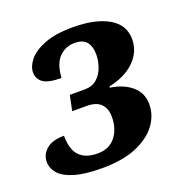

<svg xmlns="http://www.w3.org/2000/svg" viewBox="-105 -642 723 749"><g transform="rotate(-20 256.0 -268.0)"><path d="M196 10Q125 10 81.5 -3Q38 -16 19 -38Q0 -60 0 -87Q0 -117 24.5 -138.5Q49 -160 98 -160Q98 -126 107.5 -101.5Q117 -77 139.5 -63.5Q162 -50 199 -50Q247 -50 273 -83Q299 -116 299 -166Q299 -200 280 -219.5Q261 -239 220 -239H161L174 -302H236Q267 -302 286.5 -319Q306 -336 315.5 -362.5Q325 -389 325 -416Q325 -448 310 -467Q295 -486 260 -486Q223 -486 196.5 -460Q170 -434 166 -375Q112 -375 90.5 -390.5Q69 -406 69 -433Q69 -458 90 -484Q111 -510 156.5 -528Q202 -546 275 -546Q368 -546 422.5 -514.5Q477 -483 477 -423Q477 -389 460 -360.5Q443 -332 410.5 -311Q378 -290 331 -280L330 -275Q385 -267 419 -238Q453 -209 453 -162Q453 -116 424 -77Q395 -38 338 -14Q281 10 196 10Z"/></g></svg>

Font: Noto Serif
Style: Italic
Weight: 400
Italic angle: -12°
Designer: Monotype Design Team
Foundry: Monotype Imaging Inc.
Version: Version 2.013